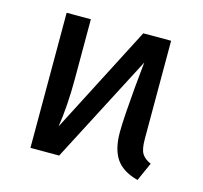

<svg xmlns="http://www.w3.org/2000/svg" viewBox="-86 -636 786 742"><g transform="rotate(15 307.5 -264.5)"><path d="M92.8 0V-540.5H189.7V-301Q189.7 -247.2 186.2 -197.2Q182.6 -147.2 176.4 -108.2L399.5 -540.5H510.8V-147.2Q510.8 -107.2 521.3 -89.7Q531.8 -72.3 557.4 -61L524.6 12.8Q463.6 -3.1 437.2 -41.3Q410.8 -79.5 410.8 -147.7Q410.8 -177.4 414.1 -226.4Q417.4 -275.4 422.3 -330Q427.2 -384.6 432.3 -432.3L207.7 0Z"/></g></svg>

Font: Fira Code Retina
Style: Regular
Weight: 450
Monospace: yes
Designer: Carrois Corporate, Edenspiekermann AG, Nikita Prokopov
Foundry: Carrois Corporate, Edenspiekermann AG, Nikita Prokopov
Version: Version 6.002